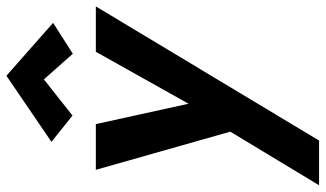

<svg xmlns="http://www.w3.org/2000/svg" viewBox="-224 -548 991 584"><g transform="rotate(-90 271.0 -256.5)"><path d="M321 -618 211 -531 131 -595 332 -732 493 -590 399 -530ZM543 -460 135 219H-1L162 -51L46 -460H185L247 -178L405 -460Z"/></g></svg>

Font: Von Semi
Style: Italic
Weight: 600
Version: Version 4.000; ttfautohint (v1.8.4.7-5d5b)